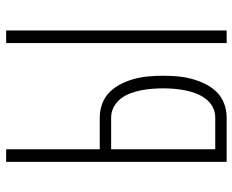

<svg xmlns="http://www.w3.org/2000/svg" viewBox="-88 -688 775 640"><g transform="rotate(-90 300.0 -367.5)"><path d="M477 0V-735H519V0ZM81 0V-735H123V-423H229Q253 -423 275.5 -414.5Q298 -406 314.5 -389Q331 -372 341.5 -350.5Q352 -329 358 -306Q364 -283 366 -259Q368 -235 368 -212Q368 -188 366 -164.5Q364 -141 358 -118Q352 -95 341.5 -73Q331 -51 314.5 -34Q298 -17 275.5 -8.5Q253 0 229 0ZM123 -38H229Q248 -38 264.5 -47Q281 -56 292 -71Q303 -86 309.5 -103.5Q316 -121 319.5 -139Q323 -157 324.5 -175Q326 -193 326 -212Q326 -230 324.5 -248.5Q323 -267 319.5 -285Q316 -303 309.5 -320.5Q303 -338 292 -352.5Q281 -367 264.5 -376Q248 -385 229 -385H123Z"/></g></svg>

Font: Iosevka SS04 XLt Ex
Style: Regular
Weight: 200
Width: 7
Monospace: yes
Designer: Belleve Invis
Foundry: Belleve Invis
Version: Version 19.0.0; ttfautohint (v1.8.4)